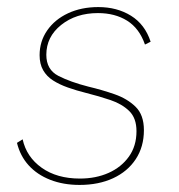

<svg xmlns="http://www.w3.org/2000/svg" viewBox="-20 -518 507 543"><path d="M205 5Q159 5 122 -9.5Q85 -24 61 -50.5Q37 -77 28 -114L44 -124Q55 -74 98 -43.5Q141 -13 206 -13Q251 -13 287 -29Q323 -45 344.5 -75Q366 -105 366 -147Q366 -184 345.5 -204Q325 -224 292.5 -235Q260 -246 224 -255Q196 -262 172 -270.5Q148 -279 130 -290.5Q112 -302 102 -319.5Q92 -337 92 -362Q92 -401 113.5 -432Q135 -463 172.5 -480.5Q210 -498 258 -498Q311 -498 350.5 -473.5Q390 -449 406 -400L390 -392Q374 -438 339.5 -459.5Q305 -481 257 -481Q195 -481 153 -447.5Q111 -414 111 -363Q111 -321 145 -303.5Q179 -286 230 -273Q268 -264 304 -251.5Q340 -239 363.5 -216Q387 -193 387 -150Q387 -103 364 -68Q341 -33 300 -14Q259 5 205 5Z"/></svg>

Font: Hanken Grotesk Thin
Style: Italic
Weight: 250
Italic angle: -8°
Designer: Alfredo Marco Pradil
Foundry: Hanken Design Co.
Version: Version 3.013